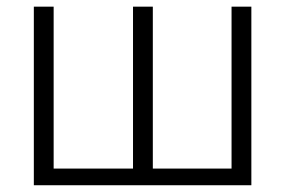

<svg xmlns="http://www.w3.org/2000/svg" viewBox="-20 -548 833 568"><path d="M138.7 -528.3V-49.3H373.5V-528.3H432.1V-49.3H665V-528.3H723.6V0H80.1V-528.3Z"/></svg>

Font: Franko
Style: Light
Weight: 300
Designer: Google
Version: Version 1.200310; 2013